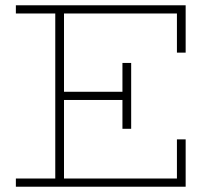

<svg xmlns="http://www.w3.org/2000/svg" viewBox="-20 -706 808 726"><path d="M40 0V-31H649V-179H682V0ZM189 -18V-669H222V-18ZM218 -328V-359H460V-328ZM443 -219V-468H476V-219ZM649 -507V-655H40V-686H682V-507Z"/></svg>

Font: BioRhyme ExtraBold ExtraLight
Style: Regular
Weight: 250
Version: Version 1.600;gftools[0.9.33]